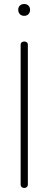

<svg xmlns="http://www.w3.org/2000/svg" viewBox="-20 -938 242 958"><path d="M83 -714Q83 -723 88.5 -727Q94 -731 101 -731Q108 -731 113.5 -727Q119 -723 119 -714V-18Q119 -9 113.5 -4.5Q108 0 101 0Q94 0 88.5 -4.5Q83 -9 83 -18ZM101 -918Q114 -918 122 -910Q130 -902 130 -889Q130 -876 122 -867.5Q114 -859 101 -859Q87 -859 79 -867.5Q71 -876 71 -889Q71 -902 79 -910Q87 -918 101 -918Z"/></svg>

Font: AkaAcidDosis
Style: ExtraLight
Weight: 250
Designer: Edgar Tolentino, Pablo Impallari, Igino Marini, Aka-Acid
Foundry: Edgar Tolentino, Pablo Impallari, Igino Marini, Aka-Acid
Version: Version 1.007